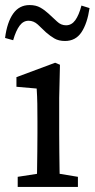

<svg xmlns="http://www.w3.org/2000/svg" viewBox="-33 -739 374 759"><path d="M37 0V-40L147 -57H172L275 -40V0ZM112 0Q113 -25 113.5 -62.5Q114 -100 114.5 -140Q115 -180 115 -212V-260Q115 -300 114.5 -329Q114 -358 112 -389L32 -396V-434L185 -491L204 -483L201 -352V-212Q201 -180 201.5 -140Q202 -100 202.5 -62.5Q203 -25 204 0ZM-13 -589Q-5 -651 19 -685Q43 -719 84 -719Q109 -719 126.5 -709Q144 -699 159 -685Q177 -669 192.5 -654Q208 -639 228 -639Q250 -639 264.5 -659Q279 -679 289 -717L321 -707Q312 -646 289 -611.5Q266 -577 224 -577Q199 -577 182 -587Q165 -597 149 -611Q133 -627 116.5 -642Q100 -657 80 -657Q59 -657 44.5 -637.5Q30 -618 19 -580Z"/></svg>

Font: Source Serif 4 18pt
Style: Regular
Weight: 400
Designer: Frank Grießhammer
Foundry: Adobe Systems Incorporated
Version: Version 4.004;hotconv 1.0.116;makeotfexe 2.5.65601